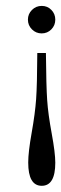

<svg xmlns="http://www.w3.org/2000/svg" viewBox="-20 -405 205 641"><path d="M164.6 138.2Q164.6 215.3 119.4 215.3Q74.2 215.3 74.2 137.7Q74.2 103 85.7 38.3Q97.2 -26.4 100.6 -74Q104 -121.6 104.5 -228H133.3Q134.3 -117.2 137.5 -70.8Q140.6 -24.4 152.6 40.5Q164.6 105.5 164.6 138.2ZM119.4 -385.3Q138.7 -385.3 151.6 -371.8Q164.6 -358.4 164.6 -339.4Q164.6 -320.3 151.4 -306.9Q138.2 -293.5 119.1 -293.5Q100.1 -293.5 86.7 -306.9Q73.2 -320.3 73.2 -339.4Q73.2 -358.4 86.7 -371.8Q100.1 -385.3 119.4 -385.3Z"/></svg>

Font: RIT Rachana
Style: Regular
Weight: 400
Designer: Hussain KH
Version: 1.4.7